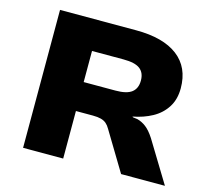

<svg xmlns="http://www.w3.org/2000/svg" viewBox="-101 -827 1047 948"><g transform="rotate(15 422.0 -352.5)"><path d="M93 0V-705H482Q621 -705 695 -648.5Q769 -592 769 -485Q769 -428 743 -387.5Q717 -347 673 -323Q629 -299 575 -289L578 -286L601 -283Q625 -277 646.5 -260.5Q668 -244 690 -210L818 0H594L474 -199Q465 -215 454 -224.5Q443 -234 426.5 -238.5Q410 -243 385 -243H298V0ZM298 -391H461Q518 -391 543.5 -411Q569 -431 569 -471Q569 -511 543.5 -530.5Q518 -550 459 -550H298Z"/></g></svg>

Font: Nunito Sans 7pt SemiExpanded Black
Style: Regular
Weight: 900
Width: 6
Designer: Vernon Adams
Foundry: Vernon Adams
Version: Version 3.101;gftools[0.9.27]